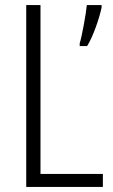

<svg xmlns="http://www.w3.org/2000/svg" viewBox="-20 -734 444 754"><path d="M83 0H384V-51H139V-714H83ZM379 -705V-714H321C318 -680 301 -588 293 -564V-553H322C345 -589 371 -664 379 -705Z"/></svg>

Font: Noto Sans Armenian Condensed Light
Style: Regular
Weight: 300
Width: 3
Designer: Monotype Design Team
Foundry: Monotype Imaging Inc.
Version: Version 2.008